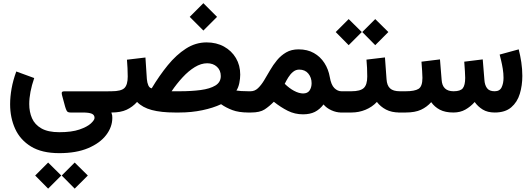

<svg xmlns="http://www.w3.org/2000/svg" viewBox="-20 -695 3289 1186"><path d="M346.2 251Q238.8 251 171.9 210.2Q105 169.4 73.7 100.8Q42.5 32.2 42.5 -51.3Q42.5 -96.7 51.5 -147.7Q60.5 -198.7 80.6 -253.4L191.4 -212.9Q160.6 -123.5 160.6 -52.2Q160.6 -3.9 177.7 35.4Q194.8 74.7 235.6 98.1Q276.4 121.6 346.2 121.6Q422.9 121.6 470.9 105Q519 88.4 541.5 67.4Q564 46.4 564 33.2Q564 14.6 546.6 7.3Q529.3 0 491.7 0H416Q397.9 0 392.6 -9.8Q387.2 -19.5 382.3 -36.1L363.3 -106.4Q360.4 -117.2 361.8 -124Q363.3 -130.9 378.9 -130.9H668.9V0H668Q671.9 10.7 672.9 17.6Q673.8 24.4 673.8 32.7Q673.8 89.4 635.7 139.2Q597.7 189 524.7 220Q451.7 251 346.2 251ZM441.4 309.1 522.5 389.2 441.4 470.2 361.3 389.2ZM277.3 309.1 358.4 389.2 277.3 470.2 197.3 389.2Z M1236.3 -675.3 1320.8 -590.8 1236.3 -506.3 1151.9 -590.8ZM1086.9 0H1061Q975.6 0 917.7 -15.4Q859.9 -30.8 826.7 -65.4Q798.8 -34.2 762 -17.1Q725.1 0 668.9 0H648.9L649.4 -131.3H668.9Q729 -131.3 749 -151.6Q769 -171.9 769 -222.2Q769 -249.5 767.6 -275.1Q766.1 -300.8 764.2 -326.2L878.4 -339.8L887.2 -206.1Q889.2 -183.6 896.2 -167.7Q903.3 -151.9 917 -149.4Q963.9 -227.5 1016.1 -291.7Q1068.4 -356 1128.2 -394.5Q1188 -433.1 1256.3 -433.1Q1316.9 -433.1 1363.8 -407.2Q1410.6 -381.3 1437.3 -336.4Q1463.9 -291.5 1463.9 -233.9Q1463.9 -210 1458.3 -182.1Q1452.6 -154.3 1440.4 -135.7Q1452.6 -133.8 1469.7 -132.6Q1486.8 -131.3 1513.7 -131.3H1528.3V0H1514.2Q1455.1 0 1415.5 -14.9Q1376 -29.8 1345.7 -51.3Q1296.9 -28.3 1230 -14.2Q1163.1 0 1086.9 0ZM1259.8 -304.2Q1222.2 -304.2 1183.3 -280.5Q1144.5 -256.8 1108.2 -217.5Q1071.8 -178.2 1040 -131.3H1091.3Q1162.6 -131.3 1219.7 -138.9Q1276.9 -146.5 1310.3 -166.7Q1343.8 -187 1343.8 -225.1Q1343.8 -260.7 1320.1 -282.5Q1296.4 -304.2 1259.8 -304.2Z M1530.3 0H1508.8L1509.3 -131.3H1527.8Q1553.7 -131.3 1573.5 -150.1Q1593.3 -168.9 1611.1 -198.2Q1628.9 -227.5 1647.9 -260.7Q1667 -293.9 1691.2 -323.2Q1715.3 -352.5 1747.6 -371.3Q1779.8 -390.1 1824.2 -390.1Q1878.9 -390.1 1918.9 -367.4Q1959 -344.7 1983.9 -305.9Q2008.8 -267.1 2017.1 -219.2Q2025.4 -170.4 2045.4 -150.9Q2065.4 -131.3 2088.9 -131.3H2101.6V0H2088.4Q2057.1 0 2026.9 -13.9Q1996.6 -27.8 1978.5 -49.8Q1954.6 -18.6 1924.6 -3.7Q1894.5 11.2 1851.6 11.2Q1801.3 11.2 1757.8 -10.5Q1714.4 -32.2 1671.4 -66.4Q1643.6 -38.1 1614.5 -19Q1585.4 0 1530.3 0ZM1828.1 -265.1Q1807.1 -265.1 1790.3 -251.2Q1773.4 -237.3 1760.7 -216.8Q1748 -196.3 1738.8 -177.2Q1753.9 -162.6 1768.1 -152.1Q1782.2 -141.6 1794.9 -134.8Q1812 -125.5 1826.4 -121.6Q1840.8 -117.7 1852.1 -117.7Q1879.9 -117.7 1892.3 -136.2Q1904.8 -154.8 1904.8 -181.2Q1904.8 -215.8 1884.5 -240.5Q1864.3 -265.1 1828.1 -265.1Z M2297.9 -577.1 2378.9 -497.1 2297.9 -416 2217.8 -497.1ZM2133.8 -577.1 2214.8 -497.1 2133.8 -416 2053.7 -497.1ZM2082 -131.3H2150.4Q2205.6 -131.3 2227.1 -151.4Q2248.5 -171.4 2248.5 -222.2Q2248.5 -249.5 2247.3 -275.4Q2246.1 -301.3 2243.7 -326.7L2357.9 -340.3L2367.7 -205.6Q2370.1 -167 2389.4 -149.2Q2408.7 -131.3 2449.7 -131.3H2460V0H2448.7Q2398.9 0 2364.5 -18.1Q2330.1 -36.1 2308.1 -65.4Q2279.3 -34.2 2238 -17.1Q2196.8 0 2150.4 0H2082Z M2780.8 0Q2730 0 2697 -17.3Q2664.1 -34.7 2643.6 -64Q2617.2 -34.2 2580.6 -17.1Q2543.9 0 2485.4 0H2440.4V-131.3H2486.3Q2541.5 -131.3 2565.4 -146.2Q2589.4 -161.1 2589.4 -213.9Q2589.4 -225.1 2587.6 -255.6Q2585.9 -286.1 2583.5 -314L2697.8 -328.1L2708 -201.7Q2712.4 -131.3 2781.7 -131.3Q2824.7 -131.3 2839.1 -150.4Q2853.5 -169.4 2853.5 -213.9Q2853.5 -224.6 2851.8 -255.4Q2850.1 -286.1 2847.7 -314L2961.9 -328.1L2972.2 -201.7Q2974.1 -169.9 2988.3 -150.6Q3002.4 -131.3 3035.6 -131.3Q3066.9 -131.3 3078.6 -155.8Q3090.3 -180.2 3090.3 -213.9Q3090.3 -241.2 3085.7 -269.8Q3081.1 -298.3 3075.2 -322.3Q3069.3 -346.2 3066.4 -357.9L3184.1 -390.1Q3193.8 -352.5 3200.2 -310.3Q3206.5 -268.1 3206.5 -226.1Q3206.5 -167 3190.9 -115.5Q3175.3 -64 3137.9 -32Q3100.6 0 3036.1 0Q2991.7 0 2961.9 -18.3Q2932.1 -36.6 2912.1 -64.9Q2886.7 -36.1 2854.7 -18.1Q2822.8 0 2780.8 0Z"/></svg>

Font: Vazirmatn FD NL
Style: Bold
Weight: 700
Designer: Saber Rastikerdar
Foundry: Saber Rastikerdar
Version: Version 33.003